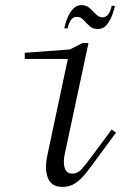

<svg xmlns="http://www.w3.org/2000/svg" viewBox="-20 -723 540 753"><path d="M225 10Q182 10 168 -24.5Q154 -59 166 -115L246 -492H77V-516L254 -529L303 -554H327L234 -119Q227 -88 233.5 -65Q240 -42 264 -42Q284 -42 299.5 -59Q315 -76 337 -106L418 -215L435 -203L357 -97Q336 -68 316.5 -43.5Q297 -19 275.5 -4.5Q254 10 225 10ZM363 -609Q344 -609 331 -621Q318 -633 307 -645Q296 -657 281 -657Q267 -657 258.5 -645Q250 -633 245 -612H232Q233 -617 237 -631.5Q241 -646 249 -662.5Q257 -679 269.5 -691Q282 -703 300 -703Q319 -703 332 -691Q345 -679 356.5 -667Q368 -655 382 -655Q408 -655 418 -700H431Q429 -690 421.5 -668Q414 -646 400 -627.5Q386 -609 363 -609Z"/></svg>

Font: Xanh Mono
Style: Italic
Weight: 400
Italic angle: -12°
Monospace: yes
Designer: Lam Bao, Duy Dao
Foundry: Yellow Type Foundry
Version: Version 3.101; ttfautohint (v1.8.3)